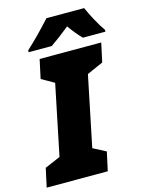

<svg xmlns="http://www.w3.org/2000/svg" viewBox="-171 -1007 820 1087"><g transform="rotate(-15 239.0 -463.5)"><path d="M-12 -110 79 -149 164 -561 90 -603 114 -714H475L451 -603L356 -561L271 -149L346 -110L322 0H-36ZM64 -778Q133 -841 211 -927H432Q446 -894 469.5 -850.5Q493 -807 514 -778V-767H382Q368 -780 346 -807Q324 -834 312 -852Q252 -803 199 -767H64Z"/></g></svg>

Font: Noto Sans Display Black
Style: Italic
Weight: 900
Italic angle: -12°
Designer: Monotype Design team
Foundry: Monotype Imaging Inc.
Version: Version 1.000